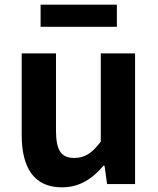

<svg xmlns="http://www.w3.org/2000/svg" viewBox="-20 -789 677 823"><path d="M73 -210C73 -70 126 14 245 14C322 14 376 -23 424 -79H428L439 0H559V-560H412V-182C374 -132 344 -112 298 -112C244 -112 220 -142 220 -229V-560H73ZM154 -769V-674H481V-769Z"/></svg>

Font: Kinto Sans
Style: Bold
Weight: 700
Designer: Authors: Ryoko NISHIZUKA  (kana & ideographs); Paul D. Hunt (Latin, Greek & Cyrillic); Wenlong ZHANG  (bopomofo); Sandol
Foundry: Adobe Systems Incorporated, ookami Inc.
Version: Version 0.001